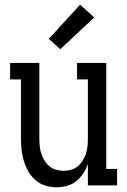

<svg xmlns="http://www.w3.org/2000/svg" viewBox="-20 -787 540 815"><path d="M219 8Q195 8 171.5 0.5Q148 -7 130 -23Q112 -39 100 -60Q88 -81 81 -104.5Q74 -128 71.5 -152Q69 -176 69 -200V-450H23V-520H147V-200Q147 -184 148.5 -167.5Q150 -151 155 -135.5Q160 -120 168.5 -106Q177 -92 189.5 -81.5Q202 -71 218 -66.5Q234 -62 250 -62Q266 -62 282 -66.5Q298 -71 310.5 -81.5Q323 -92 331.5 -106Q340 -120 345 -135.5Q350 -151 351.5 -167.5Q353 -184 353 -200V-450H307V-520H431V-70H477V0H353V-91Q346 -70 333.5 -51Q321 -32 303.5 -18Q286 -4 264 2Q242 8 219 8ZM236 -578 187 -622 320 -767 380 -713Z"/></svg>

Font: Iosevka Slab
Style: Regular
Weight: 400
Monospace: yes
Designer: Belleve Invis
Foundry: Belleve Invis
Version: Version 11.2.4; ttfautohint (v1.8.3)